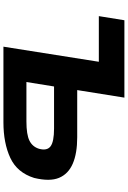

<svg xmlns="http://www.w3.org/2000/svg" viewBox="167 -912 745 1119"><g transform="rotate(90 539.5 -352.5)"><path d="M252 0 340 -556H74L98 -705H549L505 -430H780Q874 -430 934 -404Q994 -378 1016.5 -324Q1039 -270 1017 -179Q986 -80 900 -40Q814 0 693 0ZM458 -134H688Q764 -134 799.5 -151.5Q835 -169 847 -207Q860 -254 833 -274.5Q806 -295 729 -295H484Z"/></g></svg>

Font: Nunito Sans 7pt Expanded ExtraBold
Style: Italic
Weight: 800
Width: 7
Italic angle: -9°
Designer: Vernon Adams
Foundry: Vernon Adams
Version: Version 3.101;gftools[0.9.27]